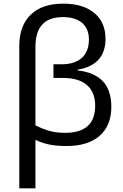

<svg xmlns="http://www.w3.org/2000/svg" viewBox="-20 -785 671 1045"><path d="M324.2 -765.1Q432.1 -765.1 493.2 -714.4Q554.2 -663.6 554.2 -574.2Q554.2 -430.7 401.9 -405.8V-401.9Q493.2 -391.6 539.6 -343Q585.9 -294.4 585.9 -203.1Q585.9 -101.6 522.2 -45.9Q458.5 9.8 341.8 9.8Q287.6 9.8 248.3 1.7Q209 -6.3 172.9 -23.9V240.2H85V-535.2Q85 -644.5 147 -704.8Q209 -765.1 324.2 -765.1ZM321.8 -691.9Q172.9 -691.9 172.9 -530.8V-103Q207.5 -85 245.4 -73.5Q283.2 -62 334 -62Q498 -62 498 -209Q498 -283.2 453.1 -322Q408.2 -360.8 324.2 -360.8H271V-435.1H314Q386.7 -435.1 425.3 -469.7Q463.9 -504.4 463.9 -569.8Q463.9 -628.9 426.8 -660.4Q389.6 -691.9 321.8 -691.9Z"/></svg>

Font: Noto Sans Southeast Asian
Style: Regular
Weight: 400
Designer: Monotype Design Team
Foundry: Monotype Imaging Inc.
Version: Version 1.06 uh; ttfautohint (v1.4.1)